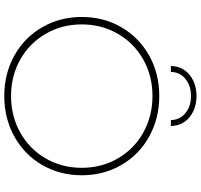

<svg xmlns="http://www.w3.org/2000/svg" viewBox="-40 -874 918 877"><g transform="rotate(90 418.5 -435.0)"><path d="M57 -350Q57 -450 104 -531Q151 -612 233.5 -658Q316 -704 418 -704Q520 -704 603 -658Q686 -612 733 -531Q780 -450 780 -350Q780 -250 733 -169Q686 -88 603 -42Q520 4 418 4Q316 4 233.5 -42Q151 -88 104 -169Q57 -250 57 -350ZM746 -350Q746 -441 703 -515Q660 -589 585 -631Q510 -673 418 -673Q326 -673 251.5 -631Q177 -589 134 -515Q91 -441 91 -350Q91 -259 134 -185Q177 -111 251.5 -69Q326 -27 418 -27Q510 -27 585 -69Q660 -111 703 -185Q746 -259 746 -350ZM418 -874Q476 -874 515 -842Q554 -810 555 -757H528Q527 -799 495.5 -824Q464 -849 418 -849Q372 -849 340.5 -824Q309 -799 308 -757H281Q282 -810 321 -842Q360 -874 418 -874Z"/></g></svg>

Font: Montserrat Alternates ExLight
Style: Regular
Weight: 275
Designer: Julieta Ulanovsky
Foundry: Julieta Ulanovsky
Version: Version 7.200